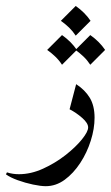

<svg xmlns="http://www.w3.org/2000/svg" viewBox="-76 -476 379 657"><path d="M-55.7 120.6 -52.2 113.8Q-33.2 120.1 -11.2 120.1Q29.8 120.1 71.5 101.1Q113.3 82 148.2 54.7Q183.1 27.3 204.3 1Q225.6 -25.4 225.6 -40Q225.6 -54.7 205.3 -72.5Q185.1 -90.3 162.1 -102.1L184.6 -188Q214.8 -168.5 231.2 -141.4Q247.6 -114.3 247.6 -73.2Q247.6 -35.6 234.6 5.4Q221.7 46.4 198.5 81.8Q175.3 117.2 145.3 139.2Q115.2 161.1 80.6 161.1Q63.5 161.1 36.9 155.5Q10.3 149.9 -15.4 140.6Q-41 131.3 -55.7 120.6ZM183.1 -455.6Q214.4 -433.6 233.9 -404.8L183.1 -354Q173.3 -369.1 160.4 -381.6Q147.5 -394 132.3 -404.8ZM136.2 -356Q167.5 -334 187 -305.2L136.2 -254.4Q126.5 -269.5 113.5 -282Q100.6 -294.4 85.4 -305.2ZM232.9 -356Q264.2 -334 283.7 -305.2L232.9 -254.4Q223.1 -269.5 210.2 -282Q197.3 -294.4 182.1 -305.2Z"/></svg>

Font: Lateef
Style: Regular
Weight: 400
Designer: SIL International
Foundry: SIL International
Version: Version 4.200